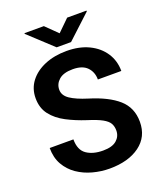

<svg xmlns="http://www.w3.org/2000/svg" viewBox="-163 -1005 942 1119"><g transform="rotate(-20 308.0 -446.0)"><path d="M433.6 -186Q433.6 -211.9 422.9 -230.7Q412.1 -249.5 382.1 -266.1Q352.1 -282.7 293.9 -300.8Q229 -321.8 174.8 -350.1Q120.6 -378.4 88.1 -420.2Q55.7 -461.9 55.7 -522.9Q55.7 -582 89.6 -626.5Q123.5 -670.9 182.9 -695.8Q242.2 -720.7 318.8 -720.7Q397.5 -720.7 456.1 -692.4Q514.6 -664.1 547.1 -614.7Q579.6 -565.4 579.6 -502H434.1Q434.1 -548.3 405 -578.4Q376 -608.4 316.4 -608.4Q258.8 -608.4 230.5 -583.5Q202.1 -558.6 202.1 -522.5Q202.1 -486.8 238.3 -462.4Q274.4 -438 343.8 -416.5Q459.5 -381.3 519.8 -327.9Q580.1 -274.4 580.1 -187Q580.1 -94.2 509.5 -42.2Q439 9.8 322.3 9.8Q269.5 9.8 218 -4.2Q166.5 -18.1 125 -46.6Q83.5 -75.2 58.6 -118.9Q33.7 -162.6 33.7 -222.7H180.7Q180.7 -156.7 220 -129.4Q259.3 -102.1 322.3 -102.1Q378.9 -102.1 406.2 -126Q433.6 -149.9 433.6 -186ZM244.6 -901.9 316.9 -831.1 389.2 -901.9H509.3V-897L361.8 -760.3H272.5L124.5 -897.5V-901.9Z"/></g></svg>

Font: Vazirmatn UI
Style: Bold
Weight: 700
Designer: Saber Rastikerdar
Foundry: Saber Rastikerdar
Version: Version 33.003